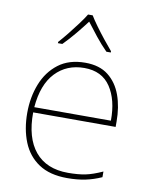

<svg xmlns="http://www.w3.org/2000/svg" viewBox="-86 -827 712 901"><g transform="rotate(10 270.0 -376.5)"><path d="M287 -538Q355 -538 397 -505Q439 -472 459 -416.5Q479 -361 479 -291V-266H86Q85 -145 139 -80Q193 -15 296 -15Q344 -15 378.5 -22Q413 -29 459 -50V-23Q421 -6 382.5 2Q344 10 296 10Q213 10 160.5 -25Q108 -60 83.5 -121Q59 -182 59 -259Q59 -334 84 -397.5Q109 -461 159.5 -499.5Q210 -538 287 -538ZM287 -513Q203 -513 149.5 -456.5Q96 -400 87 -291H452Q453 -390 412 -451.5Q371 -513 287 -513ZM282 -763Q294 -743 314 -715.5Q334 -688 356 -660.5Q378 -633 396 -612V-606H375Q347 -634 319.5 -668.5Q292 -703 271 -731Q250 -703 221.5 -668.5Q193 -634 165 -606H144V-612Q163 -633 185 -660.5Q207 -688 227.5 -715.5Q248 -743 260 -763Z"/></g></svg>

Font: Noto Sans Khmer UI Thin
Style: Regular
Weight: 100
Designer: Danh Hong and the Monotype Design Team
Foundry: Monotype Imaging Inc.
Version: Version 2.002; ttfautohint (v1.8.4.7-5d5b)